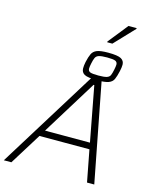

<svg xmlns="http://www.w3.org/2000/svg" viewBox="-169 -1157 1005 1255"><g transform="rotate(15 334.0 -529.5)"><path d="M-19 0 407 -688H460L593 0H544L503 -214H165L32 0ZM191 -257H495L425 -628H420ZM436 -663Q370 -663 348 -675.5Q326 -688 326 -715Q326 -724 327 -734.5Q328 -745 331 -759Q339 -795 349 -816Q359 -837 383 -846.5Q407 -856 458 -856Q524 -856 546.5 -843Q569 -830 569 -804Q569 -794 567.5 -783.5Q566 -773 563 -759Q555 -723 545.5 -702Q536 -681 511.5 -672Q487 -663 436 -663ZM434 -695Q473 -695 490.5 -700.5Q508 -706 514 -720Q520 -734 525 -759Q527 -770 528.5 -778.5Q530 -787 530 -794Q530 -811 516 -817.5Q502 -824 460 -824Q422 -824 404.5 -818.5Q387 -813 380.5 -798.5Q374 -784 369 -759Q367 -749 365.5 -740Q364 -731 364 -724Q364 -707 378 -701Q392 -695 434 -695ZM434 -920V-925L541 -1059H596V-1054L469 -920Z"/></g></svg>

Font: Saira ExtraLight
Style: Italic
Weight: 200
Italic angle: -12°
Designer: Hector Gatti with collaboration of the Omnibus-Type team
Foundry: Omnibus-Type
Version: Version 1.100; ttfautohint (v1.8.3)